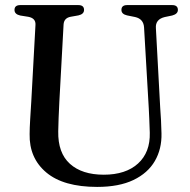

<svg xmlns="http://www.w3.org/2000/svg" viewBox="-20 -720 748 755"><path d="M565 -294.5 546.5 -612Q544.5 -645.5 511.5 -653L479.5 -659.5Q457.5 -664.5 457.5 -681Q457.5 -700 480 -700H657Q679.5 -700 679.5 -681Q679.5 -665 657 -659L628 -653Q590.5 -644 593 -609.5L610 -296Q612 -270.5 613.2 -246Q614.5 -221.5 615 -195.5Q616.5 -134.5 589 -87Q561.5 -39.5 504.8 -12.2Q448 15 362 15Q229.5 15 162 -41.8Q94.5 -98.5 96.5 -193Q96.5 -215 98.8 -253Q101 -291 103 -321L119.5 -622.5Q121 -648.5 91 -654L59.5 -659Q37 -664 37 -681Q37 -700 60 -700H288Q310.5 -700 310.5 -681Q310.5 -664.5 288.5 -659.5L257.5 -654Q231.5 -649 230 -623.5L213.5 -322Q211.5 -286 210.5 -256.5Q209.5 -227 209 -203.5Q207.5 -118.5 255 -75.8Q302.5 -33 388 -33Q474.5 -33 522.8 -77Q571 -121 569 -198Q568 -230 567 -252.5Q566 -275 565 -294.5Z"/></svg>

Font: Fraunces 72pt S050
Style: Regular
Weight: 400
Version: Version 1.000; ttfautohint (v1.8.3)